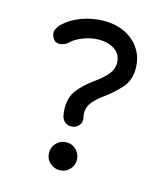

<svg xmlns="http://www.w3.org/2000/svg" viewBox="-110 -796 789 905"><g transform="rotate(15 284.5 -343.0)"><path d="M78.1 -567.9Q64 -591.8 73.5 -612.1Q83 -632.3 98.1 -644Q128.9 -672.9 180.2 -691.7Q231.4 -710.4 288.1 -710.4Q344.7 -710.4 389.9 -688.2Q435.1 -666 461.4 -625.7Q487.8 -585.4 487.8 -530.8Q487.8 -474.6 455.3 -437.5Q422.9 -400.4 377.4 -367.2Q343.3 -342.8 325 -319.6Q306.6 -296.4 306.6 -267.1Q306.6 -256.3 309.6 -245.1Q314.9 -223.6 302.5 -208.5Q290 -193.4 272.9 -190.4Q250 -187 236.1 -197.5Q222.2 -208 217.3 -225.1Q212.4 -243.7 212.4 -266.1Q212.4 -320.3 240.2 -355.5Q268.1 -390.6 309.1 -420.4Q357.4 -455.1 376.7 -480Q396 -504.9 396 -533.2Q396 -574.2 365 -596.4Q334 -618.7 286.1 -618.7Q247.6 -618.7 209 -603.5Q170.4 -588.4 149.9 -566.9Q133.3 -552.7 111.3 -551.3Q89.4 -549.8 78.1 -567.9ZM331.5 -43.5Q331.5 -15.6 311.8 4.2Q292 23.9 263.7 23.9Q236.8 23.9 216.3 4.6Q195.8 -14.6 195.8 -43.5Q195.8 -72.3 215.6 -92Q235.4 -111.8 263.7 -111.8Q292.5 -111.8 312 -91.3Q331.5 -70.8 331.5 -43.5Z"/></g></svg>

Font: Mikhak-DS2-FD Medium
Style: Regular
Weight: 500
Designer: Amin Abedi
Version: Version 3.4